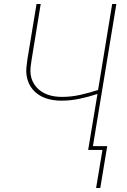

<svg xmlns="http://www.w3.org/2000/svg" viewBox="-20 -755 640 967"><path d="M464 192 496 0H424L471 -282Q426 -267 380.5 -257.5Q335 -248 289 -248Q269 -248 248.5 -251Q228 -254 209.5 -260.5Q191 -267 174.5 -278Q158 -289 145.5 -303.5Q133 -318 125 -336Q117 -354 114 -374Q111 -394 113 -414.5Q115 -435 118 -456L164 -735H185L139 -453Q136 -435 134 -416Q132 -397 134.5 -379Q137 -361 144.5 -345Q152 -329 163.5 -316Q175 -303 189.5 -293.5Q204 -284 221 -278Q238 -272 256 -269.5Q274 -267 293 -267Q338 -267 383.5 -277Q429 -287 474 -302L545 -735H566L448 -19H520L485 192Z"/></svg>

Font: Iosevka Curly Thin Extended
Style: Italic
Weight: 100
Width: 7
Italic angle: -9°
Monospace: yes
Designer: Belleve Invis
Foundry: Belleve Invis
Version: Version 11.1.0; ttfautohint (v1.8.3)